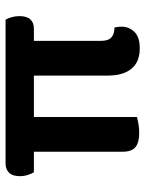

<svg xmlns="http://www.w3.org/2000/svg" viewBox="64 -578 523 691"><g transform="rotate(-90 325.5 -232.5)"><path d="M37 -423Q37 -449 49.5 -461.5Q62 -474 83 -474H600Q605 -466 609 -452.5Q613 -439 613 -424Q613 -397 601 -384.5Q589 -372 568 -372H524V-130Q524 -104 536.5 -93Q549 -82 572 -82Q573 -77 574 -71Q575 -65 575 -56Q575 -30 556.5 -10.5Q538 9 497 9Q448 9 423.5 -21Q399 -51 399 -106V-372H250V-1Q242 1 226.5 4Q211 7 193 7Q158 7 141.5 -6.5Q125 -20 125 -52V-372H51Q46 -380 41.5 -393.5Q37 -407 37 -423Z"/></g></svg>

Font: Baloo Da 2 SemiBold
Style: Regular
Weight: 600
Designer: Noopur Datye, Sulekha Rajkumar and Ek Type
Foundry: Ek Type
Version: Version 1.640;hotconv 1.0.111;makeotfexe 2.5.65597; ttfautoh